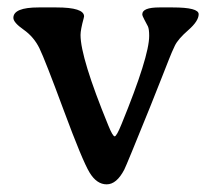

<svg xmlns="http://www.w3.org/2000/svg" viewBox="-20 -479 560 504"><path d="M15.1 -432.1Q15.1 -459.5 81.5 -459.5H127.9Q200.7 -459.5 200.7 -436L199.7 -431.2Q191.4 -400.9 191.4 -387.2Q191.4 -327.6 264.2 -149.9Q275.9 -121.1 281 -121.1Q286.1 -121.1 299.3 -153.8Q371.6 -330.6 371.6 -384.8Q371.6 -402.8 368.2 -409.9Q364.7 -417 359.1 -427.2Q353.5 -437.5 353.5 -441.4Q353.5 -459.5 398.4 -459.5H433.6Q501.5 -459.5 501.5 -441.7Q501.5 -423.8 474.4 -400.1Q447.3 -376.5 439 -359.1Q430.7 -341.8 423.8 -324Q417 -306.2 405.8 -278.3L374 -198.2Q312 -44.9 306.2 -33.7Q286.1 4.9 260 4.9Q233.9 4.9 215.1 -26.1Q196.3 -57.1 147.2 -189.7Q98.1 -322.3 83.5 -352.3Q68.8 -382.3 42 -401.1Q15.1 -419.9 15.1 -432.1Z"/></svg>

Font: Averia Serif
Style: Regular
Weight: 500
Version: Version 1.0